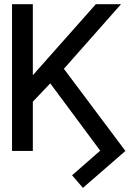

<svg xmlns="http://www.w3.org/2000/svg" viewBox="-20 -732 665 931"><path d="M588.1 0 382.1 179 329.5 117.9 465.9 -1.4 223.7 -327.8 139.2 -239V0H38.4V-711.6H139.2V-367.2L211.6 -448.9L444.6 -711.6H566.8L289.8 -398.4Z"/></svg>

Font: Interface
Style: Regular
Weight: 400
Designer: Rasmus Andersson
Foundry: rsms
Version: Version 1.8